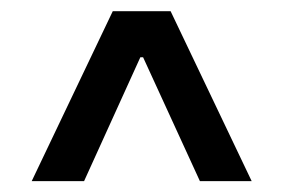

<svg xmlns="http://www.w3.org/2000/svg" viewBox="-20 -727 515 349"><path d="M343.4 -397.7 240.1 -622.9H235.1L132.8 -397.7H37.6L185 -706.7H290.1L437.5 -397.7Z"/></svg>

Font: TID UI Medium
Style: Regular
Weight: 500
Designer: The TID Project Authors
Foundry: Bakken & Bæck
Version: Version 1.001;hotconv 1.0.109;makeotfexe 2.5.65596